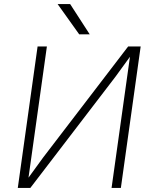

<svg xmlns="http://www.w3.org/2000/svg" viewBox="-20 -930 750 950"><path d="M623 -649 551 -550 130 0H68L166 -700H212L121 -51L193 -150L614 -700H676L578 0H532ZM265 -910H327L424 -760H372Z"/></svg>

Font: Retni Sans Light
Style: Italic
Weight: 300
Italic angle: -8°
Designer: Vitaly Kuzmin
Foundry: ParaType Ltd.
Version: Version 1.00;June 10, 2019;FontCreator 11.5.0.2425 64-bit; t